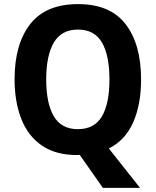

<svg xmlns="http://www.w3.org/2000/svg" viewBox="-20 -745 758 935"><path d="M667 -358Q667 -236 628.5 -149Q590 -62 510 -22L662 170H481L368 9Q366 9 362 9.5Q358 10 355 10Q251 10 183.5 -36.5Q116 -83 83.5 -166.5Q51 -250 51 -359Q51 -530 127 -627.5Q203 -725 360 -725Q516 -725 591.5 -627.5Q667 -530 667 -358ZM205 -358Q205 -242 242 -179Q279 -116 359 -116Q440 -116 476.5 -178.5Q513 -241 513 -358Q513 -475 476.5 -538Q440 -601 360 -601Q279 -601 242 -537.5Q205 -474 205 -358Z"/></svg>

Font: Noto Sans Hebrew SemiCondensed
Style: Bold
Weight: 700
Width: 4
Designer: Monotype Design Team
Foundry: Monotype Imaging Inc.
Version: Version 2.004; ttfautohint (v1.8.4.7-5d5b)